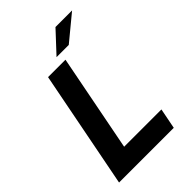

<svg xmlns="http://www.w3.org/2000/svg" viewBox="-260 -1014 1122 1122"><g transform="rotate(-45 301.0 -452.5)"><path d="M298.8 -776.4H399.9L556.2 -905.3H418.9ZM39.1 0H491.2L516.1 -127H208L325.2 -729H181.2Z"/></g></svg>

Font: Hack
Style: Bold Oblique
Weight: 700
Italic angle: -12°
Monospace: yes
Designer: Christopher Simpkins
Foundry: Christopher Simpkins
Version: Version 2.010